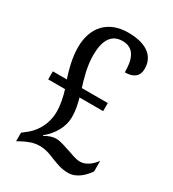

<svg xmlns="http://www.w3.org/2000/svg" viewBox="-179 -821 835 929"><g transform="rotate(30 238.5 -357.0)"><path d="M347 10C398 10 434 -31 454 -59V-119C434 -90 403 -66 370 -66C348 -66 321 -77 297 -85C272 -93 241 -105 217 -105C200 -105 178 -100 154 -84L153 -88C199 -125 230 -179 230 -232C230 -271 223 -301 214 -334H346V-379H201C188 -419 169 -482 169 -545C169 -628 197 -675 259 -675C329 -675 343 -613 343 -549C391 -549 418 -569 418 -612C418 -676 372 -724 262 -724C152 -724 86 -655 86 -541C86 -485 102 -424 117 -379H39V-334H133C144 -298 153 -259 153 -219C153 -140 109 -85 72 -59L54 -45V3L68 -5C100 -22 129 -35 165 -35C198 -35 222 -26 250 -14C280 -3 308 10 347 10Z"/></g></svg>

Font: Noto Serif Tamil Condensed
Style: Italic
Weight: 400
Width: 3
Italic angle: -12°
Designer: Indian Type Foundry, Tom Grace, and the Monotype Design Team
Foundry: Monotype Imaging Inc.
Version: Version 2.003